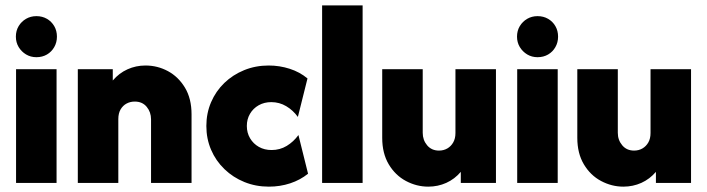

<svg xmlns="http://www.w3.org/2000/svg" viewBox="-20 -687 2655 721"><path d="M40.3 0V-427.1H192.4V0ZM116.7 -472.2Q95.1 -472.2 77.8 -482.6Q60.4 -493.1 50 -510.4Q39.6 -527.8 39.6 -549.3Q39.6 -571.5 50 -588.9Q60.4 -606.2 77.8 -616.3Q95.1 -626.4 116.7 -626.4Q138.9 -626.4 156.3 -616.3Q173.6 -606.2 183.7 -588.9Q193.8 -571.5 193.8 -549.3Q193.8 -527.8 183.7 -510.1Q173.6 -492.4 156.3 -482.3Q138.9 -472.2 116.7 -472.2Z M272.2 0V-427.1H403.5V-384.7Q427.1 -412.5 458.7 -426.7Q490.3 -441 526.4 -441Q571.5 -441 610.8 -419.8Q650 -398.6 674.7 -357.6Q699.3 -316.7 699.3 -257.6V0H547.2V-238.9Q547.2 -266 530.9 -285.8Q514.6 -305.6 486.1 -305.6Q469.4 -305.6 455.6 -298.3Q441.7 -291 433 -276.4Q424.3 -261.8 424.3 -239.6V0Z M989.6 13.9Q940.3 13.9 897.6 -3.5Q854.9 -20.8 822.6 -52.1Q790.3 -83.3 772.6 -124.7Q754.9 -166 754.9 -213.9Q754.9 -261.8 772.6 -303.1Q790.3 -344.4 822.2 -375.3Q854.2 -406.2 896.9 -423.6Q939.6 -441 988.9 -441Q1029.9 -441 1067.7 -428.8Q1105.6 -416.7 1134.7 -392.4L1098.6 -247.9Q1080.6 -272.9 1054.9 -288.2Q1029.2 -303.5 998.6 -303.5Q972.2 -303.5 951.4 -291.7Q930.6 -279.9 918.8 -259.7Q906.9 -239.6 906.9 -213.9Q906.9 -188.2 919.1 -167.7Q931.2 -147.2 952.1 -135.4Q972.9 -123.6 1000 -123.6Q1031.2 -123.6 1056.9 -139.2Q1082.6 -154.9 1100.7 -179.9L1136.8 -34.7Q1107.6 -11.1 1069.8 1.4Q1031.9 13.9 989.6 13.9Z M1189.6 0V-666.7H1341.7V0Z M1588.2 13.9Q1544.4 13.9 1504.5 -7.3Q1464.6 -28.5 1439.9 -69.8Q1415.3 -111.1 1415.3 -169.4V-427.1H1567.4V-188.2Q1567.4 -161.1 1584 -141.3Q1600.7 -121.5 1628.5 -121.5Q1645.8 -121.5 1659.7 -129.5Q1673.6 -137.5 1681.9 -152.1Q1690.3 -166.7 1690.3 -187.5V-427.1H1842.4V0H1710.4V-41.7Q1687.5 -14.6 1655.9 -0.3Q1624.3 13.9 1588.2 13.9Z M1922.2 0V-427.1H2074.3V0ZM1998.6 -472.2Q1977.1 -472.2 1959.7 -482.6Q1942.4 -493.1 1931.9 -510.4Q1921.5 -527.8 1921.5 -549.3Q1921.5 -571.5 1931.9 -588.9Q1942.4 -606.2 1959.7 -616.3Q1977.1 -626.4 1998.6 -626.4Q2020.8 -626.4 2038.2 -616.3Q2055.6 -606.2 2065.6 -588.9Q2075.7 -571.5 2075.7 -549.3Q2075.7 -527.8 2065.6 -510.1Q2055.6 -492.4 2038.2 -482.3Q2020.8 -472.2 1998.6 -472.2Z M2320.8 13.9Q2277.1 13.9 2237.2 -7.3Q2197.2 -28.5 2172.6 -69.8Q2147.9 -111.1 2147.9 -169.4V-427.1H2300V-188.2Q2300 -161.1 2316.7 -141.3Q2333.3 -121.5 2361.1 -121.5Q2378.5 -121.5 2392.4 -129.5Q2406.2 -137.5 2414.6 -152.1Q2422.9 -166.7 2422.9 -187.5V-427.1H2575V0H2443.1V-41.7Q2420.1 -14.6 2388.5 -0.3Q2356.9 13.9 2320.8 13.9Z"/></svg>

Font: Afacad Flux ExtraBold
Style: Regular
Weight: 800
Designer: Kristian Moeller
Foundry: Dicotype
Version: Version 1.100